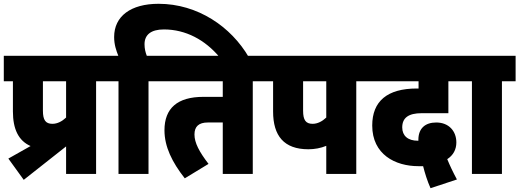

<svg xmlns="http://www.w3.org/2000/svg" viewBox="-20 -916 2735 1011"><path d="M24 -81 105 31 328 -145V0H486V-488H558V-622H0V-488H48V-329C48 -237 77 -175 141 -147ZM328 -488V-297C307 -277 282 -264 256 -264C220 -264 206 -284 206 -333V-488Z M762 -488H834V-622H753C746 -640 741 -660 741 -683C741 -733 775 -761 843 -761C958 -761 1060 -706 1136 -615H1290C1197 -775 1021 -896 815 -896C669 -896 581 -831 581 -721C581 -681 592 -650 603 -622H545V-488H604V0H762Z M1311 -488H1383V-622H821V-488H1153V-406H1051C914 -406 846 -346 846 -230C846 -144 886 -62 953 23L1078 -53C1029 -117 1004 -164 1004 -208C1004 -250 1027 -271 1074 -271H1153V0H1311Z M1856 -488H1928V-622H1370V-488H1418V-329C1418 -201 1475 -130 1604 -130C1636 -130 1669 -136 1698 -148V0H1856ZM1698 -488V-297C1677 -277 1652 -264 1626 -264C1590 -264 1576 -284 1576 -333V-488Z M2247 75 2386 29C2365 -10 2348 -46 2335 -78C2366 -98 2383 -128 2383 -166C2383 -225 2344 -271 2277 -271C2219 -271 2183 -240 2183 -180V-175C2182 -175 2181 -175 2180 -175C2128 -175 2098 -201 2098 -245C2098 -295 2130 -320 2201 -320H2341V-488H2419V-622H1915V-488H2184V-450H2175C2019 -450 1940 -383 1940 -255C1940 -103 2061 -41 2183 -41C2192 -41 2200 -41 2208 -41C2217 -5 2230 37 2247 75Z M2623 -488H2695V-622H2406V-488H2465V0H2623Z"/></svg>

Font: Noto Sans Devanagari Condensed Black
Style: Regular
Weight: 900
Width: 3
Designer: Jelle Bosma - Monotype Design Team
Foundry: Monotype Imaging Inc.
Version: Version 2.004